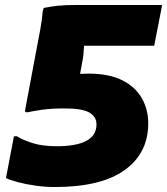

<svg xmlns="http://www.w3.org/2000/svg" viewBox="-20 -740 672 772"><path d="M4 -24 36 -192H48Q72 -177 111.5 -164.5Q151 -152 208 -152Q286 -152 327 -173.5Q368 -195 368 -240Q368 -270 340 -287Q312 -304 240 -304Q186 -304 151 -299Q116 -294 88 -288L80 -292L128 -548Q134 -578 141.5 -619Q149 -660 152 -696L156 -708Q183 -714 213.5 -717Q244 -720 292 -720H632L600 -556H318Q317 -539 315.5 -522Q314 -505 311 -492L302 -443Q320 -444 336 -444Q418 -444 471 -417.5Q524 -391 550 -345.5Q576 -300 576 -244Q576 -124 481 -56Q386 12 200 12Q162 12 123 6.5Q84 1 52 -7.5Q20 -16 4 -24Z"/></svg>

Font: Kufam Black
Style: Italic
Weight: 900
Italic angle: -11°
Designer: Artur Schmal
Foundry: Original Type
Version: Version 1.301; ttfautohint (v1.8.3)